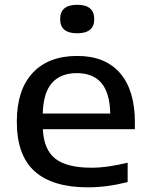

<svg xmlns="http://www.w3.org/2000/svg" viewBox="-20 -792 640 822"><path d="M356 10Q205.5 10 128.8 -58.2Q52 -126.5 52 -271Q52 -407 119.8 -479.8Q187.5 -552.5 310.5 -552.5Q430.5 -552.5 494 -479Q557.5 -405.5 557.5 -268V-239H163.5Q167.5 -151 217 -112.5Q266.5 -74 371.5 -74Q407.5 -74 447 -79.8Q486.5 -85.5 526.5 -95.5V-12.5Q480.5 -1 438.5 4.5Q396.5 10 356 10ZM309 -479Q240 -479 202.8 -437.2Q165.5 -395.5 163 -306H452Q450 -395 413.8 -437Q377.5 -479 309 -479ZM310.5 -649.5Q237.5 -649.5 237.5 -710Q237.5 -771.5 310.5 -771.5Q383.5 -771.5 383.5 -710Q383.5 -649.5 310.5 -649.5Z"/></svg>

Font: Encode Sans Exp Md
Style: Regular
Weight: 500
Width: 7
Designer: Multiple Designers
Foundry: Impallari Type
Version: Version 3.002; ttfautohint (v1.8.3) -l 8 -r 50 -G 200 -x 14 